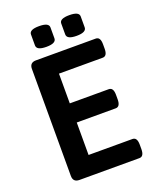

<svg xmlns="http://www.w3.org/2000/svg" viewBox="-158 -964 862 1056"><g transform="rotate(-20 273.0 -435.5)"><path d="M378 -750Q321 -750 321 -779V-843Q321 -871 378 -871Q435 -871 435 -843V-779Q435 -750 378 -750ZM201 -750Q144 -750 144 -779V-843Q144 -871 201 -871Q258 -871 258 -843V-779Q258 -750 201 -750ZM121 0Q84 0 84 -37V-663Q84 -700 121 -700H471Q498 -700 498 -657V-631Q498 -588 471 -588H215V-414H443Q470 -414 470 -371V-345Q470 -302 443 -302H215V-112H472Q499 -112 499 -69V-43Q499 0 472 0Z"/></g></svg>

Font: Asap SemiBold
Style: Regular
Weight: 600
Designer: Pablo Cosgaya
Foundry: Omnibus-Type
Version: Version 3.001; ttfautohint (v1.8.3)